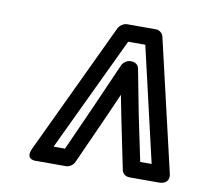

<svg xmlns="http://www.w3.org/2000/svg" viewBox="-58 -756 593 563"><g transform="rotate(10 238.5 -474.5)"><path d="M127 -304 289 -645H340L419 -304H385L357 -438L331 -573C329 -584 319 -590 309 -590H306C295 -590 284 -582 280 -572L221 -438L161 -304ZM66 -287C49 -250 85 -254 85 -254H172C182 -254 193 -260 198 -271L266 -422L295 -488L308 -422L339 -271C341 -262 350 -254 361 -254H448C487 -254 476 -287 476 -287L385 -678C383 -686 374 -695 363 -695H277C268 -695 256 -688 251 -678Z"/></g></svg>

Font: Falling Sky
Style: CondOuObl
Weight: 400
Designer: Paul D. Hunt
Foundry: Adobe Systems Incorporated
Version: Version 1.02